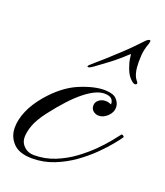

<svg xmlns="http://www.w3.org/2000/svg" viewBox="-112 -648 623 727"><g transform="rotate(20 200.0 -284.0)"><path d="M101.1 2.9Q49.3 2.9 24.7 -22.7Q0 -48.3 0 -85Q0 -116.7 14.9 -152.1Q29.8 -187.5 60.5 -224.1Q113.8 -286.6 173.1 -311.3Q232.4 -335.9 275.4 -334.5Q308.1 -333.5 321 -319.1Q334 -304.7 334.5 -289.1Q335.4 -268.1 318.6 -251.7Q301.8 -235.4 282.7 -235.4Q271.5 -235.4 261.5 -242.7Q251.5 -250 251 -264.2Q250.5 -277.8 261.5 -287.1Q272.5 -296.4 287.6 -296.9Q299.3 -297.4 312.5 -291.5V-293.5Q312.5 -306.2 304 -314Q295.4 -321.8 275.4 -321.8Q242.7 -321.8 197 -285.6Q151.4 -249.5 93.8 -174.3Q66.9 -138.7 57.1 -111.6Q47.4 -84.5 47.4 -63Q47.4 -42 63.2 -26.6Q79.1 -11.2 104 -11.2Q147.9 -11.2 187.7 -27.3Q227.5 -43.5 261 -68.1Q294.4 -92.8 320.8 -119.1Q347.2 -145.5 364.3 -167Q381.3 -188.5 388.2 -197.3Q390.6 -200.2 396 -196.5Q401.4 -192.9 398.9 -189.9Q392.6 -180.2 374.5 -158Q356.4 -135.7 328.9 -108.4Q301.3 -81.1 265.9 -55.7Q230.5 -30.3 188.7 -13.7Q147 2.9 101.1 2.9ZM182.6 -394.5Q179.7 -394.5 179.7 -396.5Q179.7 -399.4 183.1 -402.8Q186.5 -406.2 201.2 -418.9Q209.5 -425.8 233.4 -447Q257.3 -468.3 286.4 -495.6Q315.4 -522.9 337.9 -546.9Q352.1 -562.5 357.4 -566.7Q362.8 -570.8 366.7 -570.8Q370.6 -570.8 370.6 -566.9Q370.6 -563.5 368.2 -554.7Q363.8 -544.9 359.9 -526.9Q356 -508.8 356 -479.5Q356 -431.6 372.1 -411.1Q375 -407.2 376.7 -405Q378.4 -402.8 378.4 -400.4Q378.4 -394.5 370.6 -394.5Q362.8 -394.5 349.1 -409.7Q335.4 -424.8 326.7 -454.6Q323.2 -464.4 321.3 -475.3Q319.3 -486.3 318.4 -497.1Q282.2 -463.4 253.9 -442.1Q225.6 -420.9 201.2 -403.3Q193.4 -397.9 189.5 -396.2Q185.5 -394.5 182.6 -394.5Z"/></g></svg>

Font: Pinyon Script
Style: Regular
Weight: 400
Designer: Nicole Fally, Eben Sorkin
Foundry: Sorkin Type Co.
Version: Version 1.008; ttfautohint (v1.8.4.7-5d5b)